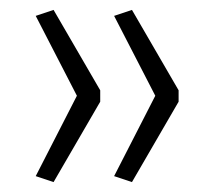

<svg xmlns="http://www.w3.org/2000/svg" viewBox="-20 -462 441 387"><path d="M88 -95 52 -107 135 -269 52 -430 88 -442 182 -280V-257ZM246 -95 210 -107 293 -269 210 -430 246 -442 340 -280V-257Z"/></svg>

Font: Nunito Sans 10pt ExtraLight
Style: Regular
Weight: 250
Designer: Vernon Adams
Foundry: Vernon Adams
Version: Version 3.101;gftools[0.9.27]